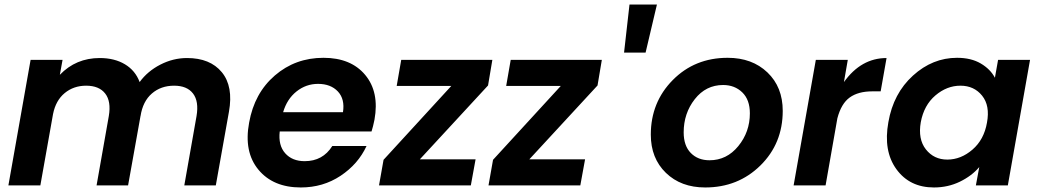

<svg xmlns="http://www.w3.org/2000/svg" viewBox="-20 -818 4586 847"><path d="M793 0 847 -306Q858 -371 831.5 -405.5Q805 -440 748 -440Q690 -440 650 -405.5Q610 -371 600 -306V-307L545 0H406L460 -306Q471 -371 444 -405.5Q417 -440 360 -440Q305 -440 265.5 -407.5Q226 -375 214 -315L158 0H17L115 -554H256L244 -488Q315 -562 420 -562Q485 -562 531 -534.5Q577 -507 596 -456Q631 -504 687.5 -533Q744 -562 805 -562Q907 -562 958.5 -499.5Q1010 -437 990 -325L932 0Z M1383 -448Q1330 -448 1288 -414.5Q1246 -381 1229 -323H1493Q1502 -381 1470.5 -414.5Q1439 -448 1383 -448ZM1597 -174Q1560 -94 1482.5 -42.5Q1405 9 1307 9Q1185 9 1120 -69.5Q1055 -148 1079 -277Q1102 -407 1192.5 -485Q1283 -563 1407 -563Q1528 -563 1591 -487.5Q1654 -412 1632 -290Q1626 -260 1619 -238H1214Q1207 -177 1238 -142Q1269 -107 1324 -107Q1404 -107 1446 -174Z M2152 -554 2133 -441 1832 -115H2078L2057 0H1652L1672 -113L1971 -439H1730L1750 -554Z M2635 -554 2616 -441 2315 -115H2561L2540 0H2135L2155 -113L2454 -439H2213L2233 -554Z M2733 -586 2757 -798H2878L2828 -586Z M3433 -329Q3433 -185 3334.5 -88Q3236 9 3091 9Q2984 9 2917.5 -55.5Q2851 -120 2851 -224Q2851 -367 2948 -465Q3045 -563 3190 -563Q3298 -563 3365.5 -498.5Q3433 -434 3433 -329ZM2996 -234Q2996 -175 3027.5 -143Q3059 -111 3110 -111Q3186 -111 3237 -173.5Q3288 -236 3288 -318Q3288 -378 3254.5 -410.5Q3221 -443 3170 -443Q3094 -443 3045 -380.5Q2996 -318 2996 -234Z M3622 0H3481L3579 -554H3720L3703 -456Q3779 -562 3891 -562L3865 -415H3828Q3766 -415 3728.5 -388Q3691 -361 3674 -296Z M3899 -279Q3921 -406 4007.5 -484.5Q4094 -563 4202 -563Q4264 -563 4306.5 -538Q4349 -513 4369 -475L4383 -554H4524L4426 0H4285L4300 -81Q4267 -42 4214.5 -16.5Q4162 9 4100 9Q3993 9 3934.5 -71.5Q3876 -152 3899 -279ZM4334 -277Q4348 -352 4312.5 -396Q4277 -440 4217 -440Q4157 -440 4106.5 -397Q4056 -354 4042 -279Q4029 -204 4064.5 -159Q4100 -114 4159 -114Q4219 -114 4270 -158Q4321 -202 4334 -277Z"/></svg>

Font: Poppins SemiBold
Style: Italic
Weight: 600
Italic angle: -10°
Designer: Ninad Kale (Devanagari), Jonny Pinhorn (Latin)
Foundry: Indian Type Foundry
Version: Version 3.200;PS 1.000;hotconv 16.6.54;makeotf.lib2.5.65590